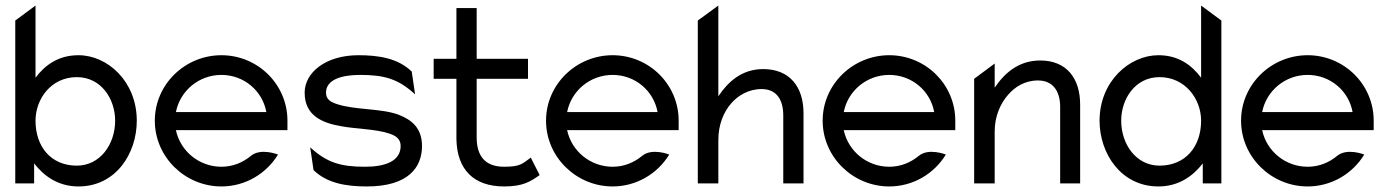

<svg xmlns="http://www.w3.org/2000/svg" viewBox="-20 -661 5005 692"><path d="M35 0H103V-72C138 -27 189 11 263 11C397 11 473 -107 473 -226C473 -368 367 -462 263 -462C190 -462 142 -426 108 -381V-641L35 -587ZM108 -226C108 -304 164 -383 257 -383C345 -383 395 -304 395 -226C395 -141 341 -64 257 -64C163 -64 108 -133 108 -226Z M538 -226C538 -95 647 11 778 11C864 11 940 -35 982 -104C982 -104 920 -129 884 -99C855 -75 819 -60 778 -60C698 -60 630 -116 614 -192H1016V-226C1016 -357 909 -462 778 -462C647 -462 538 -357 538 -226ZM614 -257C629 -334 697 -391 778 -391C859 -391 926 -334 940 -257Z M1078 -327C1078 -245 1140 -218 1210 -206C1264 -196 1334 -196 1382 -180C1404 -173 1424 -162 1424 -135C1424 -80 1368 -60 1296 -60C1207 -60 1158 -75 1098 -130L1110 -48C1159 0 1229 11 1302 11C1451 11 1501 -57 1501 -135C1501 -199 1464 -229 1418 -247C1356 -271 1259 -264 1194 -286C1173 -293 1155 -302 1155 -327C1155 -375 1213 -391 1278 -391C1367 -391 1416 -376 1476 -321L1464 -403C1415 -451 1345 -462 1272 -462C1153 -462 1078 -399 1078 -327Z M1543 -377H1625V-160C1627 -50 1687 11 1797 11C1866 11 1892 -7 1925 -30L1893 -93C1864 -72 1857 -60 1797 -60C1729 -60 1698 -98 1698 -166V-377H1883V-449H1698V-632H1625V-449H1543Z M1948 -226C1948 -95 2057 11 2188 11C2274 11 2350 -35 2392 -104C2392 -104 2330 -129 2294 -99C2265 -75 2229 -60 2188 -60C2108 -60 2040 -116 2024 -192H2426V-226C2426 -357 2319 -462 2188 -462C2057 -462 1948 -357 1948 -226ZM2024 -257C2039 -334 2107 -391 2188 -391C2269 -391 2336 -334 2350 -257Z M2495 0H2569V-156C2569 -212 2588 -257 2615 -288C2639 -316 2677 -340 2725 -340C2780 -340 2803 -300 2803 -245V0H2876V-253C2876 -348 2826 -412 2731 -412C2653 -412 2604 -366 2569 -314V-641L2495 -587Z M2945 -226C2945 -95 3054 11 3185 11C3271 11 3347 -35 3389 -104C3389 -104 3327 -129 3291 -99C3262 -75 3226 -60 3185 -60C3105 -60 3037 -116 3021 -192H3423V-226C3423 -357 3316 -462 3185 -462C3054 -462 2945 -357 2945 -226ZM3021 -257C3036 -334 3104 -391 3185 -391C3266 -391 3333 -334 3347 -257Z M3491 0H3565V-187C3565 -243 3586 -288 3613 -319C3637 -347 3673 -371 3721 -371C3776 -371 3801 -331 3801 -276V0H3873V-284C3873 -379 3824 -443 3729 -443C3651 -443 3600 -397 3565 -345V-432L3491 -377Z M4021 -226C4021 -304 4071 -383 4159 -383C4252 -383 4309 -304 4309 -226C4309 -133 4253 -64 4159 -64C4075 -64 4021 -141 4021 -226ZM3943 -226C3943 -107 4021 11 4155 11C4229 11 4280 -27 4315 -72V0H4382V-587L4309 -641V-381C4275 -426 4228 -462 4155 -462C4051 -462 3943 -368 3943 -226Z M4453 -226C4453 -95 4562 11 4693 11C4779 11 4855 -35 4897 -104C4897 -104 4835 -129 4799 -99C4770 -75 4734 -60 4693 -60C4613 -60 4545 -116 4529 -192H4931V-226C4931 -357 4824 -462 4693 -462C4562 -462 4453 -357 4453 -226ZM4529 -257C4544 -334 4612 -391 4693 -391C4774 -391 4841 -334 4855 -257Z"/></svg>

Font: Charger Sport
Style: Regular
Weight: 400
Designer: Jasper
Foundry: Cannot Into Space Fonts
Version: Version 1.1